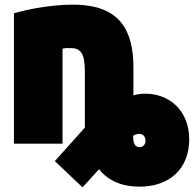

<svg xmlns="http://www.w3.org/2000/svg" viewBox="-20 -588 834 826"><path d="M40 30H249V-379C268 -382 264 -381 285 -381C331 -381 345 -353 345 -279V-39L216 105L335 218L406 140C445 189 503 215 581 215C709 215 794 138 794 12C794 -115 706 -185 605 -185C585 -185 568 -182 554 -178V-297C554 -458 496 -568 294 -568C202 -568 103 -549 40 -531ZM553 2V-4C561 -9 571 -12 581 -12C597 -12 606 2 606 18C606 31 597 45 581 45C559 45 553 25 553 2Z"/></svg>

Font: Repo ExtraBlack
Style: Regular
Weight: 400
Designer: Stefan Peev
Foundry: Context Ltd
Version: Version 001.502